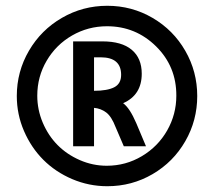

<svg xmlns="http://www.w3.org/2000/svg" viewBox="-20 -750 740 664"><path d="M351.1 -106Q287.6 -106 229.7 -130.6Q171.9 -155.3 129.9 -197.3Q87.9 -239.3 63 -296.9Q38.1 -354.5 38.1 -418Q38.1 -502.4 80.1 -574.5Q122.1 -646.5 194.1 -688.2Q266.1 -730 351.1 -730Q436 -730 507.8 -688Q579.6 -646 620.8 -574.2Q662.1 -502.4 662.1 -418Q662.1 -333.5 620.8 -261.7Q579.6 -189.9 507.8 -147.9Q436 -106 351.1 -106ZM349.1 -176.8Q415 -176.8 470.7 -210Q526.4 -243.2 558.1 -298.8Q589.8 -354.5 589.8 -418.9Q590.3 -520 519.8 -589.6Q449.2 -659.2 350.1 -659.2Q284.7 -659.2 229.2 -627.2Q173.8 -595.2 141.4 -540Q108.9 -484.9 108.9 -418.9Q108.9 -370.6 127.9 -325.7Q147 -280.8 179.2 -248.3Q211.4 -215.8 256.1 -196.3Q300.8 -176.8 349.1 -176.8ZM405.8 -393.1Q428.7 -376.5 451.2 -324.2L484.9 -244.1H408.2L379.9 -310.1Q365.7 -347.2 347.2 -361.1Q328.6 -375 305.2 -377V-244.1H232.9V-606.9H334Q400.9 -606.9 435.5 -577.9Q470.2 -548.8 470.2 -495.1Q470.2 -421.4 405.8 -393.1ZM305.2 -551.8V-436Q351.1 -436 375 -448.2Q398.9 -460.4 398.9 -491.2Q398.9 -551.8 328.1 -551.8Z"/></svg>

Font: Stilu SemiBold
Style: Regular
Weight: 600
Designer: Genilson Lima Santos
Foundry: Genilson Lima Santos
Version: Version 1.200;PS 001.200;hotconv 1.0.88;makeotf.lib2.5.64775